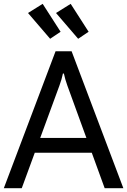

<svg xmlns="http://www.w3.org/2000/svg" viewBox="-20 -984 665 1004"><path d="M0 0H93.8L291 -537.1Q296.9 -553.2 301.3 -568.4Q305.7 -583.5 309.1 -599.6H314Q317.4 -583.5 321.8 -568.4Q326.2 -553.2 332 -537.1L527.3 0H625L354.5 -715.8H270.5ZM116.2 -185.5H507.3L479 -262.7H145ZM242.2 -781.2 296.9 -817.9 203.1 -963.9 126.5 -916ZM388.7 -781.2 443.4 -817.9 349.6 -963.9 272.9 -916Z"/></svg>

Font: Roboto Flex
Style: Regular
Weight: 400
Designer: Berlow after Robertson
Foundry: Google
Version: Version 3.200;gftools[0.9.32]